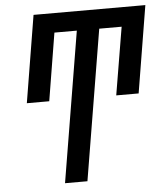

<svg xmlns="http://www.w3.org/2000/svg" viewBox="-53 -782 712 828"><g transform="rotate(-5 303.5 -367.5)"><path d="M195 0 303 -651H206L158 -358H61L123 -735H607L545 -358H448L497 -651H400L292 0Z"/></g></svg>

Font: Iosevka SS04 Md Ex Obl
Style: Regular
Weight: 500
Width: 7
Italic angle: -9°
Monospace: yes
Designer: Belleve Invis
Foundry: Belleve Invis
Version: Version 19.0.0; ttfautohint (v1.8.4)